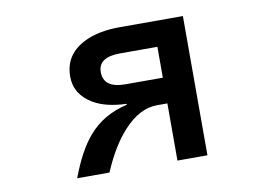

<svg xmlns="http://www.w3.org/2000/svg" viewBox="-67 -671 1134 801"><g transform="rotate(-10 500.0 -270.0)"><path d="M751 -564.9V24.9H624V-217.3H580.1Q505.9 -217.3 437.5 -142.6Q381.3 -81.5 335.9 24.9H199.2Q240.7 -86.4 292.5 -146Q354.5 -217.8 456.1 -241.2V-245.1Q369.6 -248 316.9 -278.8Q244.1 -321.8 244.1 -397.5Q244.1 -494.6 339.4 -538.1Q397.9 -564.9 482.9 -564.9ZM624 -457H465.8Q373 -457 373 -394Q373 -326.2 465.8 -326.2H624Z"/></g></svg>

Font: BIZ UDGothic
Style: Bold
Weight: 700
Monospace: yes
Designer: TypeBank Co., Ltd.
Foundry: Morisawa Inc.
Version: Version 1.05